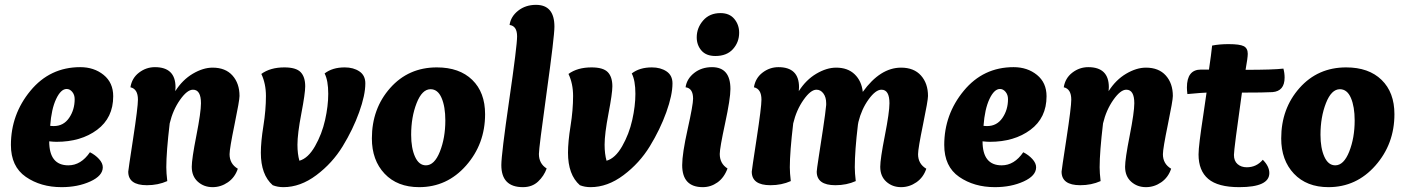

<svg xmlns="http://www.w3.org/2000/svg" viewBox="-20 -762 5797 792"><path d="M202 -242Q242 -242 265 -275.5Q288 -309 288 -353Q288 -371 278 -383Q268 -395 255 -395Q231 -395 211.5 -353.5Q192 -312 187 -243Q192 -242 202 -242ZM351 -134Q373 -123 388.5 -106Q404 -89 404 -72Q404 -37 352.5 -13.5Q301 10 234 10Q148 10 86.5 -32.5Q25 -75 25 -164Q25 -290 105.5 -387.5Q186 -485 311 -485Q368 -485 407.5 -453Q447 -421 447 -365Q447 -276 380.5 -226.5Q314 -177 213 -177Q201 -177 183 -179Q183 -80 262 -80Q314 -80 351 -134Z M680 -253Q666 -135 666 -72Q666 -49 670 -15Q632 2 586 2Q509 2 509 -54Q509 -59 529 -189.5Q549 -320 549 -351Q549 -395 518 -402Q524 -440 553.5 -462.5Q583 -485 619 -485Q704 -485 704 -402Q704 -400 703.5 -394.5Q703 -389 703 -386Q733 -433 775.5 -458Q818 -483 857 -483Q910 -483 939 -450.5Q968 -418 968 -366Q968 -348 947.5 -248.5Q927 -149 927 -126Q927 -86 961 -66Q949 -30 920 -10Q891 10 857 10Q821 10 796 -12.5Q771 -35 771 -74Q771 -106 790 -202.5Q809 -299 809 -336Q809 -392 776 -392Q752 -392 722.5 -350Q693 -308 680 -253Z M1077 -366Q1077 -417 1058 -457Q1095 -484 1153 -484Q1201 -484 1220 -464.5Q1239 -445 1239 -406Q1239 -377 1223 -293.5Q1207 -210 1207 -165Q1207 -127 1215 -99Q1251 -109 1279.5 -159Q1308 -209 1321 -267Q1334 -325 1334 -375Q1334 -430 1319 -459Q1351 -484 1402 -484Q1438 -484 1462.5 -467.5Q1487 -451 1487 -418Q1487 -370 1461.5 -299Q1436 -228 1393.5 -158.5Q1351 -89 1285 -39.5Q1219 10 1149 10Q1125 10 1105 2Q1056 -41 1056 -132Q1056 -177 1066.5 -242.5Q1077 -308 1077 -366Z M1756 -394Q1721 -394 1698.5 -336.5Q1676 -279 1676 -206Q1676 -151 1692 -115.5Q1708 -80 1737 -80Q1772 -80 1794.5 -136.5Q1817 -193 1817 -265Q1817 -322 1801.5 -358Q1786 -394 1756 -394ZM1709 10Q1619 10 1566.5 -45.5Q1514 -101 1514 -191Q1514 -314 1589.5 -399Q1665 -484 1782 -484Q1875 -484 1928 -432.5Q1981 -381 1981 -291Q1981 -168 1902.5 -79Q1824 10 1709 10Z M2191 -742Q2267 -742 2267 -652Q2267 -612 2235 -381.5Q2203 -151 2203 -127Q2203 -87 2235 -67Q2224 -36 2199.5 -13Q2175 10 2137 10Q2048 10 2048 -81Q2048 -125 2080.5 -349Q2113 -573 2113 -612Q2113 -655 2082 -659Q2087 -694 2117.5 -718Q2148 -742 2191 -742Z M2344 -366Q2344 -417 2325 -457Q2362 -484 2420 -484Q2468 -484 2487 -464.5Q2506 -445 2506 -406Q2506 -377 2490 -293.5Q2474 -210 2474 -165Q2474 -127 2482 -99Q2518 -109 2546.5 -159Q2575 -209 2588 -267Q2601 -325 2601 -375Q2601 -430 2586 -459Q2618 -484 2669 -484Q2705 -484 2729.5 -467.5Q2754 -451 2754 -418Q2754 -370 2728.5 -299Q2703 -228 2660.5 -158.5Q2618 -89 2552 -39.5Q2486 10 2416 10Q2392 10 2372 2Q2323 -41 2323 -132Q2323 -177 2333.5 -242.5Q2344 -308 2344 -366Z M2917 -485Q2993 -485 2993 -395Q2993 -355 2971 -253Q2949 -151 2949 -127Q2949 -87 2981 -67Q2967 -29 2939.5 -9.5Q2912 10 2879 10Q2794 10 2794 -81Q2794 -128 2816.5 -229Q2839 -330 2839 -355Q2839 -398 2808 -402Q2813 -437 2843.5 -461Q2874 -485 2917 -485ZM2931 -531Q2893 -531 2873.5 -553.5Q2854 -576 2854 -608Q2854 -647 2880.5 -677.5Q2907 -708 2952 -708Q2989 -708 3009 -684Q3029 -660 3029 -627Q3029 -588 3003.5 -559.5Q2978 -531 2931 -531Z M3252 -253Q3238 -135 3238 -72Q3238 -49 3242 -15Q3204 2 3158 2Q3081 2 3081 -54Q3081 -59 3101 -189.5Q3121 -320 3121 -351Q3121 -395 3090 -402Q3096 -440 3125.5 -462.5Q3155 -485 3191 -485Q3276 -485 3276 -402Q3276 -400 3275.5 -394.5Q3275 -389 3275 -386Q3305 -433 3347.5 -458Q3390 -483 3429 -483Q3477 -483 3505.5 -455.5Q3534 -428 3539 -383Q3611 -483 3697 -483Q3750 -483 3779 -450.5Q3808 -418 3808 -366Q3808 -348 3787.5 -248.5Q3767 -149 3767 -126Q3767 -86 3801 -66Q3789 -30 3760 -10Q3731 10 3697 10Q3661 10 3636 -12.5Q3611 -35 3611 -74Q3611 -106 3630 -202.5Q3649 -299 3649 -336Q3649 -392 3616 -392Q3592 -392 3563 -352Q3534 -312 3521 -259Q3521 -256 3519 -248Q3506 -140 3506 -72Q3506 -49 3510 -15Q3472 2 3426 2Q3349 2 3349 -54Q3349 -61 3357 -113Q3365 -165 3375 -230.5Q3385 -296 3388 -329V-336Q3388 -361 3376.5 -376.5Q3365 -392 3348 -392Q3324 -392 3294.5 -350Q3265 -308 3252 -253Z M4052 -242Q4092 -242 4115 -275.5Q4138 -309 4138 -353Q4138 -371 4128 -383Q4118 -395 4105 -395Q4081 -395 4061.5 -353.5Q4042 -312 4037 -243Q4042 -242 4052 -242ZM4201 -134Q4223 -123 4238.5 -106Q4254 -89 4254 -72Q4254 -37 4202.5 -13.5Q4151 10 4084 10Q3998 10 3936.5 -32.5Q3875 -75 3875 -164Q3875 -290 3955.5 -387.5Q4036 -485 4161 -485Q4218 -485 4257.5 -453Q4297 -421 4297 -365Q4297 -276 4230.5 -226.5Q4164 -177 4063 -177Q4051 -177 4033 -179Q4033 -80 4112 -80Q4164 -80 4201 -134Z M4530 -253Q4516 -135 4516 -72Q4516 -49 4520 -15Q4482 2 4436 2Q4359 2 4359 -54Q4359 -59 4379 -189.5Q4399 -320 4399 -351Q4399 -395 4368 -402Q4374 -440 4403.5 -462.5Q4433 -485 4469 -485Q4554 -485 4554 -402Q4554 -400 4553.5 -394.5Q4553 -389 4553 -386Q4583 -433 4625.5 -458Q4668 -483 4707 -483Q4760 -483 4789 -450.5Q4818 -418 4818 -366Q4818 -348 4797.5 -248.5Q4777 -149 4777 -126Q4777 -86 4811 -66Q4799 -30 4770 -10Q4741 10 4707 10Q4671 10 4646 -12.5Q4621 -35 4621 -74Q4621 -106 4640 -202.5Q4659 -299 4659 -336Q4659 -392 4626 -392Q4602 -392 4572.5 -350Q4543 -308 4530 -253Z M4934 -475H4967Q4970 -493 4975 -532Q4980 -571 4980 -574Q5010 -580 5048 -580Q5094 -580 5110.5 -571.5Q5127 -563 5127 -540Q5127 -524 5118 -474Q5232 -474 5274 -479Q5279 -461 5279 -442Q5279 -386 5229 -382Q5196 -380 5103 -380Q5070 -146 5070 -123Q5070 -98 5085 -85Q5100 -72 5123 -72Q5163 -72 5189 -103Q5216 -76 5216 -48Q5216 10 5092 10Q5004 10 4964 -24Q4924 -58 4924 -125Q4924 -144 4929 -184.5Q4934 -225 4944 -290.5Q4954 -356 4957 -380Q4944 -380 4878 -374Q4876 -390 4876 -401Q4876 -475 4934 -475Z M5507 -394Q5472 -394 5449.5 -336.5Q5427 -279 5427 -206Q5427 -151 5443 -115.5Q5459 -80 5488 -80Q5523 -80 5545.5 -136.5Q5568 -193 5568 -265Q5568 -322 5552.5 -358Q5537 -394 5507 -394ZM5460 10Q5370 10 5317.5 -45.5Q5265 -101 5265 -191Q5265 -314 5340.5 -399Q5416 -484 5533 -484Q5626 -484 5679 -432.5Q5732 -381 5732 -291Q5732 -168 5653.5 -79Q5575 10 5460 10Z"/></svg>

Font: Overlock Black
Style: Italic
Weight: 900
Designer: Dario Muhafara
Foundry: Dario Manuel Muhafara
Version: Version 1.002